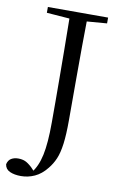

<svg xmlns="http://www.w3.org/2000/svg" viewBox="-111 -781 609 976"><g transform="rotate(10 194.0 -293.0)"><path d="M68.5 142.3Q34.6 142.3 11.3 131.8Q-12 121.3 -15.5 96.2Q-10.8 75 4.3 65.9Q19.5 56.7 40.4 56.7Q60.8 56.7 76.1 63.2Q91.3 69.7 111.8 88.5L137.3 115.5V120.7H119.1V114.3Q149.5 77.8 162.9 15.7Q176.3 -46.4 176.3 -152.7Q176.3 -204.9 176.3 -257Q176.3 -309 175.8 -372.9Q175.3 -436.8 174.7 -523.1Q174.1 -609.4 172.3 -728H262.5Q261.1 -645.8 260.6 -561.7Q260.1 -477.6 260.1 -391.4V-179.7Q260.1 -105.3 253.8 -57.4Q247.5 -9.6 234.5 21Q221.4 51.5 201.4 75.8Q173.2 111.4 139.2 126.8Q105.2 142.3 68.5 142.3ZM54.8 -698V-728H365.6V-698L225.5 -686.9H201.6Z"/></g></svg>

Font: Noto Serif KR
Style: Regular
Weight: 200
Designer: Ryoko NISHIZUKA 西塚涼子 (kana & ideographs); Frank Grießhammer (Latin, Greek & Cyrillic); Wenlong ZHANG 张文龙 (bopomofo); San
Foundry: Adobe
Version: Version 2.001;hotconv 1.1.0;makeotfexe 2.6.0